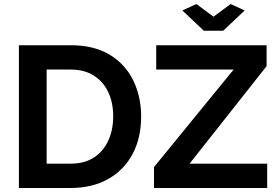

<svg xmlns="http://www.w3.org/2000/svg" viewBox="-20 -935 1383 955"><path d="M957 -915 1042 -852 1127 -915 1197 -883 1090 -782H994L887 -883ZM746 -104 1142 -589H757V-710H1306V-606L923 -121H1309V0H746ZM74 0V-710H332Q448 -710 526 -662.5Q604 -615 643 -534.5Q682 -454 682 -356Q682 -248 639 -168Q596 -88 517 -44Q438 0 332 0ZM543 -356Q543 -425 518 -477.5Q493 -530 446 -559.5Q399 -589 332 -589H212V-121H332Q400 -121 447 -151.5Q494 -182 518.5 -235.5Q543 -289 543 -356Z"/></svg>

Font: Raleway
Style: Bold
Weight: 700
Designer: Matt McInerney, Pablo Impallari, Rodrigo Fuenzalida
Foundry: Matt McInerney, Pablo Impallari, Rodrigo Fuenzalida
Version: Version 4.026